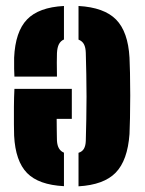

<svg xmlns="http://www.w3.org/2000/svg" viewBox="-20 -630 499 659"><path d="M424.5 -432Q425.5 -415 426.2 -379.8Q427 -344.5 427 -303Q427 -261.5 426.2 -225.2Q425.5 -189 424.5 -170Q418 -79.5 377.2 -37.5Q336.5 4.5 249.5 9.5V-105.5Q262.5 -109.5 268.2 -119.8Q274 -130 274.5 -147Q275.5 -182.5 276.2 -220.8Q277 -259 277 -298.2Q277 -337.5 276.2 -375.2Q275.5 -413 274.5 -448Q274 -467 268.2 -478Q262.5 -489 249.5 -494V-609.5Q337.5 -604.5 378.5 -562.8Q419.5 -521 424.5 -432ZM199.5 -609.5V-494.5Q188 -489.5 182.2 -478.2Q176.5 -467 175.5 -448Q175 -436 175 -414.8Q175 -393.5 175.5 -367H29.5Q29 -372.5 28.5 -394Q28 -415.5 28.5 -432Q32.5 -521.5 72.8 -563.2Q113 -605 199.5 -609.5ZM226.5 -325V-222H174.5Q174.5 -204 174.8 -188Q175 -172 175.2 -161Q175.5 -150 175.5 -147Q176.5 -130.5 182.5 -120.5Q188.5 -110.5 199.5 -106V9Q112.5 4.5 72.8 -36.2Q33 -77 28.5 -164Q28 -175 27.8 -202.8Q27.5 -230.5 27.8 -263.8Q28 -297 29.5 -325Z"/></svg>

Font: Big Shoulders Stencil Display Thin Black
Style: Regular
Weight: 900
Version: Version 2.001